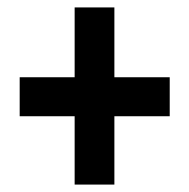

<svg xmlns="http://www.w3.org/2000/svg" viewBox="-20 -585 510 517"><path d="M181 -272H33V-377H181V-565H288V-377H437V-272H288V-88H181Z"/></svg>

Font: Noto Sans Telugu ExtraCondensed
Style: Bold
Weight: 700
Width: 2
Designer: Jelle Bosma - Monotype Design Team
Foundry: Monotype Imaging Inc.
Version: Version 2.005; ttfautohint (v1.8.4.7-5d5b)